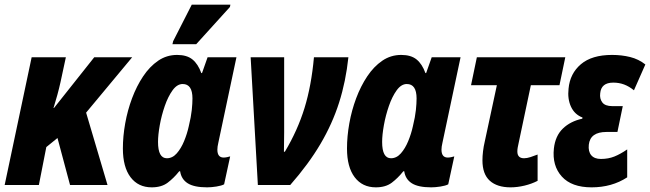

<svg xmlns="http://www.w3.org/2000/svg" viewBox="-22 -795 2793 825"><path d="M-2 0 114 -549H261L238 -442Q232 -415 224.5 -387.5Q217 -360 208 -331H210L383 -549H546L348 -311L440 0H279L225 -202L177 -163L145 0Z M630 10Q572 10 539 -33.5Q506 -77 506 -157Q506 -209 516 -265Q526 -321 545.5 -373Q565 -425 593 -467Q621 -509 657.5 -534Q694 -559 739 -559Q781 -559 805 -539.5Q829 -520 843 -481H846L870 -549H994L916 -181Q912 -164 912 -152Q912 -118 939 -118Q945 -118 953 -119.5Q961 -121 967 -123L941 -3Q930 3 908 6.5Q886 10 868 10Q812 10 784.5 -7.5Q757 -25 752 -59H748Q725 -30 698.5 -10Q672 10 630 10ZM695 -115Q719 -115 737.5 -136Q756 -157 769 -188.5Q782 -220 789 -252Q799 -293 802 -322Q805 -351 805 -372Q805 -434 763 -434Q739 -434 719.5 -407Q700 -380 686 -339.5Q672 -299 664.5 -257Q657 -215 657 -185Q657 -115 695 -115ZM719 -605 722 -618 802 -775H968L966 -765L821 -605Z M1086 0 1055 -549H1199V-227Q1199 -206 1198.5 -184Q1198 -162 1198 -143H1202Q1257 -235 1286.5 -331Q1316 -427 1327 -549H1475Q1464 -445 1435 -354Q1406 -263 1355 -176.5Q1304 -90 1225 0Z M1593 10Q1535 10 1502 -33.5Q1469 -77 1469 -157Q1469 -209 1479 -265Q1489 -321 1508.5 -373Q1528 -425 1556 -467Q1584 -509 1620.5 -534Q1657 -559 1702 -559Q1744 -559 1768 -539.5Q1792 -520 1806 -481H1809L1833 -549H1957L1879 -181Q1875 -164 1875 -152Q1875 -118 1902 -118Q1908 -118 1916 -119.5Q1924 -121 1930 -123L1904 -3Q1893 3 1871 6.5Q1849 10 1831 10Q1775 10 1747.5 -7.5Q1720 -25 1715 -59H1711Q1688 -30 1661.5 -10Q1635 10 1593 10ZM1658 -115Q1682 -115 1700.5 -136Q1719 -157 1732 -188.5Q1745 -220 1752 -252Q1762 -293 1765 -322Q1768 -351 1768 -372Q1768 -434 1726 -434Q1702 -434 1682.5 -407Q1663 -380 1649 -339.5Q1635 -299 1627.5 -257Q1620 -215 1620 -185Q1620 -115 1658 -115Z M2172 10Q2114 10 2082.5 -18.5Q2051 -47 2051 -106Q2051 -124 2053.5 -145Q2056 -166 2061 -187L2113 -429H2002L2027 -549H2407L2382 -429H2259L2206 -178Q2204 -169 2202.5 -161Q2201 -153 2201 -144Q2201 -115 2230 -115Q2242 -115 2257.5 -120Q2273 -125 2288 -131V-18Q2263 -5 2232 2.5Q2201 10 2172 10Z M2520 10Q2434 10 2392 -36.5Q2350 -83 2358 -157Q2364 -211 2396.5 -242.5Q2429 -274 2480 -285L2481 -290Q2447 -303 2431.5 -336.5Q2416 -370 2421 -414Q2427 -479 2474 -519Q2521 -559 2608 -559Q2649 -559 2685.5 -550Q2722 -541 2751 -518L2702 -407Q2681 -424 2659.5 -432Q2638 -440 2613 -440Q2561 -440 2557 -394Q2554 -371 2566 -355Q2578 -339 2609 -339H2654L2631 -228H2584Q2514 -228 2508 -173Q2505 -144 2518.5 -128Q2532 -112 2560 -112Q2592 -112 2618 -122.5Q2644 -133 2673 -153V-33Q2607 10 2520 10Z"/></svg>

Font: Noto Sans Condensed ExtraBold
Style: Italic
Weight: 800
Width: 3
Italic angle: -12°
Designer: Monotype Design Team
Foundry: Monotype Imaging Inc.
Version: Version 2.013; ttfautohint (v1.8.4.7-5d5b)